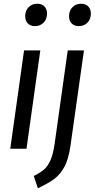

<svg xmlns="http://www.w3.org/2000/svg" viewBox="-20 -797 507 1029"><path d="M196 -527 122 0H35L109 -527ZM115 -710Q115 -740 133.5 -758.5Q152 -777 179 -777Q204 -777 218 -762.5Q232 -748 232 -724Q232 -694 213.5 -675.5Q195 -657 168 -657Q143 -657 129 -671.5Q115 -686 115 -710ZM161 146Q196 129 216 111.5Q236 94 250.5 61.5Q265 29 273 -28L343 -527H430L358 -18Q348 54 326 95.5Q304 137 272 161Q240 185 183 212ZM350 -710Q350 -740 368.5 -758.5Q387 -777 414 -777Q439 -777 453 -762.5Q467 -748 467 -724Q467 -694 448.5 -675.5Q430 -657 403 -657Q378 -657 364 -671.5Q350 -686 350 -710Z"/></svg>

Font: Fira Sans Extra Condensed
Style: Italic
Weight: 400
Width: 3
Italic angle: -8°
Designer: Carrois Corporate & Edenspiekermann AG
Foundry: Carrois Corporate GbR & Edenspiekermann AG
Version: Version 4.203